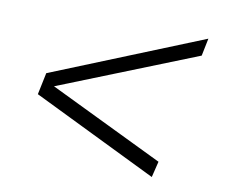

<svg xmlns="http://www.w3.org/2000/svg" viewBox="-57 -544 689 581"><g transform="rotate(10 287.5 -253.0)"><path d="M443 -32 60 -219 74 -286 539 -474 528 -420 104 -251 455 -81Z"/></g></svg>

Font: Saira Expanded Light
Style: Italic
Weight: 300
Width: 7
Italic angle: -12°
Designer: Hector Gatti with collaboration of the Omnibus-Type team
Foundry: Omnibus-Type
Version: Version 1.101